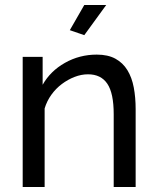

<svg xmlns="http://www.w3.org/2000/svg" viewBox="-20 -750 630 770"><path d="M318 -609 260 -629 318 -730H406ZM524 0H436V-292Q436 -376 410.5 -414Q385 -452 333 -452Q306 -452 279 -441.5Q252 -431 228 -413Q204 -395 186 -370Q168 -345 159 -315V0H71V-522H151V-410Q182 -465 240.5 -498Q299 -531 368 -531Q413 -531 443 -514.5Q473 -498 491 -468.5Q509 -439 516.5 -399Q524 -359 524 -312Z"/></svg>

Font: PTCRaleway Medium
Style: Regular
Weight: 500
Designer: Matt McInerney, Pablo Impallari, Rodrigo Fuenzalida
Foundry: Matt McInerney, Pablo Impallari, Rodrigo Fuenzalida
Version: Version 3.000g; ttfautohint (v1.5) -l 8 -r 28 -G 28 -x 14 -D